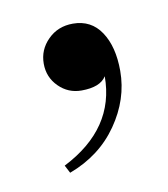

<svg xmlns="http://www.w3.org/2000/svg" viewBox="-43 -140 279 319"><g transform="rotate(-10 96.5 19.5)"><path d="M94.2 9.8Q71.8 9.8 55.9 -6.1Q40 -22 40 -44.9Q40 -68.4 56.9 -85.2Q73.7 -102.1 99.1 -102.1Q129.9 -102.1 146.5 -77.1Q163.1 -52.2 163.1 -11.2Q163.1 36.6 133.5 79.1Q104 121.6 51.8 141.1L44.9 127.9Q136.2 81.5 136.2 -6.8Q126 9.8 94.2 9.8Z"/></g></svg>

Font: Messapia
Style: Regular
Weight: 400
Designer: Luca Marsano
Foundry: Collletttivo
Version: Version 1.000;FEAKit 1.0